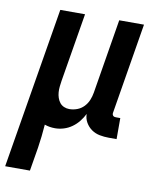

<svg xmlns="http://www.w3.org/2000/svg" viewBox="-116 -584 699 863"><g transform="rotate(10 233.5 -152.5)"><path d="M-33 215 89 -520H202L150 -207Q148 -194 146.5 -180.5Q145 -167 146 -154Q147 -141 151 -129Q155 -117 162.5 -107.5Q170 -98 181.5 -93Q193 -88 206 -88Q224 -88 241.5 -94.5Q259 -101 272 -114.5Q285 -128 292 -145Q299 -162 302 -180L358 -520H471L403 -108Q402 -104 402.5 -100Q403 -96 405.5 -93Q408 -90 411.5 -89Q415 -88 419 -88H439V8H403Q382 8 361.5 4Q341 0 324.5 -11.5Q308 -23 297.5 -41Q287 -59 287 -80Q278 -62 265 -45.5Q252 -29 234.5 -16.5Q217 -4 197 2Q177 8 158 8Q145 8 133 6Q121 4 110 0Q108 27 105 54Q102 81 98 107L80 215Z"/></g></svg>

Font: Iosevka Oblique
Style: Bold
Weight: 700
Italic angle: -9°
Monospace: yes
Designer: Belleve Invis
Foundry: Belleve Invis
Version: Version 32.5.0; ttfautohint (v1.8.4)